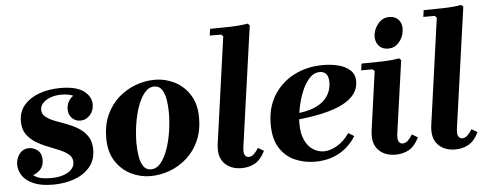

<svg xmlns="http://www.w3.org/2000/svg" viewBox="-50 -867 2544 1004"><g transform="rotate(-5 1222.5 -365.0)"><path d="M192 10Q128 10 88.5 -7.5Q49 -25 31 -52.5Q13 -80 13 -110Q13 -143 32 -167Q51 -191 82 -191Q107 -191 127.5 -174Q148 -157 148 -124Q148 -90 125.5 -69Q103 -48 80 -48Q65 -48 52 -57Q39 -66 39 -81H72Q72 -62 98.5 -43.5Q125 -25 182 -25Q219 -25 247 -34Q275 -43 291 -59.5Q307 -76 307 -98Q307 -123 288.5 -138.5Q270 -154 241 -166.5Q212 -179 179.5 -191.5Q147 -204 118 -222Q89 -240 70.5 -266.5Q52 -293 52 -334Q52 -385 82.5 -420Q113 -455 163 -472.5Q213 -490 273 -490Q356 -490 395 -460.5Q434 -431 434 -390Q434 -357 413 -334Q392 -311 362 -311Q337 -311 319 -329Q301 -347 301 -376Q301 -405 318.5 -427.5Q336 -450 360 -450Q375 -450 385.5 -439Q396 -428 396 -407H366Q366 -425 343 -440Q320 -455 276 -455Q243 -455 217.5 -445.5Q192 -436 177.5 -420.5Q163 -405 163 -385Q163 -362 181.5 -347.5Q200 -333 228.5 -322Q257 -311 289.5 -299Q322 -287 350.5 -269.5Q379 -252 397.5 -224.5Q416 -197 416 -154Q416 -100 385.5 -63.5Q355 -27 304 -8.5Q253 10 192 10Z M769 -490Q822 -490 870.5 -466Q919 -442 950.5 -393.5Q982 -345 982 -272Q982 -204 958.5 -151.5Q935 -99 894.5 -63Q854 -27 804.5 -8.5Q755 10 702 10Q650 10 601 -14Q552 -38 520.5 -86.5Q489 -135 489 -208Q489 -276 512.5 -328.5Q536 -381 576.5 -417Q617 -453 667 -471.5Q717 -490 769 -490ZM708 -25Q738 -25 760 -52Q782 -79 797 -122Q812 -165 819.5 -215.5Q827 -266 827 -312Q827 -349 821.5 -381.5Q816 -414 802 -434.5Q788 -455 763 -455Q733 -455 711 -428Q689 -401 674 -358Q659 -315 651.5 -265Q644 -215 644 -168Q644 -132 649.5 -99Q655 -66 669 -45.5Q683 -25 708 -25Z M1275 -88 1305 -70Q1282 -24 1251 -7Q1220 10 1182 10Q1124 10 1091 -25Q1058 -60 1067 -127L1145 -685L1135 -695H1075L1080 -730Q1127 -730 1182.5 -731.5Q1238 -733 1278 -740L1288 -730L1200 -104Q1195 -69 1202.5 -57Q1210 -45 1223 -45Q1238 -45 1250.5 -57Q1263 -69 1275 -88Z M1567 10Q1511 10 1461.5 -11.5Q1412 -33 1382 -80.5Q1352 -128 1352 -205Q1352 -292 1391.5 -356Q1431 -420 1499 -455Q1567 -490 1652 -490Q1692 -490 1729.5 -481Q1767 -472 1792 -450Q1817 -428 1817 -390Q1817 -354 1796 -325Q1775 -296 1733.5 -274.5Q1692 -253 1629.5 -238.5Q1567 -224 1483 -216V-249Q1545 -254 1583.5 -270Q1622 -286 1642 -308Q1662 -330 1669.5 -353Q1677 -376 1677 -396Q1677 -428 1664.5 -441.5Q1652 -455 1632 -455Q1600 -455 1576 -428.5Q1552 -402 1535.5 -361Q1519 -320 1510.5 -275.5Q1502 -231 1502 -195Q1502 -141 1519 -106.5Q1536 -72 1562.5 -56Q1589 -40 1617 -40Q1650 -40 1687 -61.5Q1724 -83 1752 -124L1782 -106Q1761 -71 1729 -44.5Q1697 -18 1656.5 -4Q1616 10 1567 10Z M2083 -88 2113 -70Q2090 -24 2059 -7Q2028 10 1990 10Q1932 10 1899 -25Q1866 -60 1875 -127L1918 -435L1908 -445H1848L1853 -480Q1900 -480 1955.5 -481.5Q2011 -483 2051 -490L2061 -480L2008 -104Q2003 -69 2010.5 -57Q2018 -45 2031 -45Q2046 -45 2058.5 -57Q2071 -69 2083 -88ZM1999 -546Q1966 -546 1948 -568.5Q1930 -591 1934 -625Q1939 -659 1962 -684.5Q1985 -710 2018 -710Q2051 -710 2069 -687.5Q2087 -665 2082 -631Q2078 -597 2055.5 -571.5Q2033 -546 1999 -546Z M2396 -88 2426 -70Q2403 -24 2372 -7Q2341 10 2303 10Q2245 10 2212 -25Q2179 -60 2188 -127L2266 -685L2256 -695H2196L2201 -730Q2248 -730 2303.5 -731.5Q2359 -733 2399 -740L2409 -730L2321 -104Q2316 -69 2323.5 -57Q2331 -45 2344 -45Q2359 -45 2371.5 -57Q2384 -69 2396 -88Z"/></g></svg>

Font: Brygada 1918
Style: Bold Italic
Weight: 700
Italic angle: -8°
Designer: Mateusz Machalski | Borys Kosmynka | Przemek Hoffer
Foundry: NIEPODLEGLA 2018
Version: Version 3.006